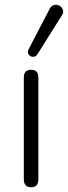

<svg xmlns="http://www.w3.org/2000/svg" viewBox="-20 -782 285 806"><path d="M111 4Q80 4 80 -29V-457Q80 -489 111 -489Q141 -489 141 -457V-29Q141 4 111 4ZM137 -554Q130 -543 118.5 -543.5Q107 -544 100.5 -553Q94 -562 100 -575L188 -744Q195 -758 207 -761Q219 -764 229.5 -758Q240 -752 244 -741Q248 -730 240 -718Z"/></svg>

Font: Nunito Light
Style: Regular
Weight: 300
Designer: Vernon Adams
Foundry: Vernon Adams
Version: Version 3.601; ttfautohint (v1.8.2.53-6de2)